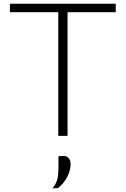

<svg xmlns="http://www.w3.org/2000/svg" viewBox="-20 -733 678 1036"><path d="M294.5 0Q294.5 -60.5 294.5 -116.2Q294.5 -172 294.5 -237V-469Q294.5 -535 294.5 -590.8Q294.5 -646.5 294.5 -707L316 -667H236.5Q174 -667 125.8 -667Q77.5 -667 33.5 -667V-713H604.5V-667Q561 -667 512.8 -667Q464.5 -667 401.5 -667H322L344.5 -707Q344.5 -646.5 344.5 -590.8Q344.5 -535 344.5 -469V-237Q344.5 -172 344.5 -116.2Q344.5 -60.5 344.5 0ZM263.5 283Q285 256 290.2 230.8Q295.5 205.5 295.5 164Q295.5 151 295.5 137.2Q295.5 123.5 295.5 110L323 108.5Q342 109 351.5 121.5Q361 134 361 153Q361 176 352.2 200Q343.5 224 328 245.5Q312.5 267 291.5 282Z"/></svg>

Font: Commissioner Thin ExtraLight
Style: Regular
Weight: 250
Version: Version 1.000